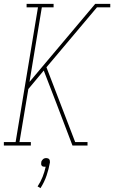

<svg xmlns="http://www.w3.org/2000/svg" viewBox="-26 -755 592 996"><path d="M-6 0V-18H55L171 -717H112V-735H252V-717H191L127 -330L468 -735H546V-717H477L215 -406L364 -18H428V0H350L267 -218L201 -389L121 -293L75 -18H134V0ZM184 221 169 212Q185 188 195 162.5Q205 137 211 110Q210 110 208.5 110Q207 110 206 110Q202 110 197.5 109Q193 108 190.5 104.5Q188 101 187.5 96.5Q187 92 188 88Q188 83 190.5 79Q193 75 196.5 71.5Q200 68 204.5 66.5Q209 65 214 65Q218 65 222.5 66.5Q227 68 229.5 71.5Q232 75 232.5 79Q233 83 233 88Q227 122 215.5 156Q204 190 184 221Z"/></svg>

Font: Iosevka Slab Thin
Style: Italic
Weight: 100
Italic angle: -9°
Monospace: yes
Designer: Belleve Invis
Foundry: Belleve Invis
Version: Version 11.1.1; ttfautohint (v1.8.3)